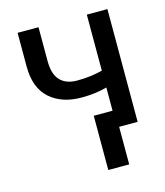

<svg xmlns="http://www.w3.org/2000/svg" viewBox="-107 -612 748 869"><g transform="rotate(-15 267.0 -177.0)"><path d="M477.3 -528.4V0H380.7V-186.8Q354 -179.7 324.9 -175.8Q295.8 -171.9 261.4 -171.9Q168.7 -171.9 112.7 -221.9Q56.8 -272 56.8 -372.2V-529.8H154.8V-372.2Q154.8 -309.3 182.5 -280.4Q210.2 -251.4 261.4 -251.4Q295.1 -251.4 324.2 -255.1Q353.3 -258.9 380.7 -265.6V-528.4ZM390.6 -78.1V176.1H292.6V-78.1Z"/></g></svg>

Font: Inter UI
Style: Regular
Weight: 400
Designer: Rasmus Andersson
Foundry: rsms
Version: Version 2.2